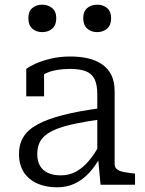

<svg xmlns="http://www.w3.org/2000/svg" viewBox="-20 -788 619 819"><path d="M410 -327V-279Q346 -270 299 -260Q252 -250 221 -237.5Q190 -225 172 -209.5Q154 -194 146.5 -174.5Q139 -155 139 -131Q139 -101 150.5 -81Q162 -61 184.5 -50.5Q207 -40 239 -40Q275 -40 304.5 -56Q334 -72 359.5 -102.5Q385 -133 408 -176L409 -120Q388 -81 361 -51.5Q334 -22 300 -5.5Q266 11 223 11Q175 11 138.5 -5.5Q102 -22 81.5 -53.5Q61 -85 61 -131Q61 -173 80 -204Q99 -235 140.5 -257.5Q182 -280 248 -297Q314 -314 410 -327ZM409 0 398 -117 395 -122V-386Q395 -426 383.5 -450Q372 -474 346.5 -484Q321 -494 279 -494Q221 -494 183 -478.5Q145 -463 125 -444Q123 -451 126 -459Q129 -467 135 -473.5Q141 -480 149.5 -484.5Q158 -489 168 -490V-377H92V-494Q106 -505 133 -517Q160 -529 197.5 -538Q235 -547 281 -547Q322 -547 356 -539Q390 -531 415.5 -513.5Q441 -496 455 -468Q469 -440 469 -398V-88Q469 -74 479 -66Q489 -58 507 -54.5Q525 -51 551 -48L556 -47V0ZM220 -710Q220 -681 203 -666Q186 -651 160 -651Q134 -651 117.5 -666Q101 -681 101 -710Q101 -739 117.5 -753.5Q134 -768 160 -768Q185 -768 202.5 -753.5Q220 -739 220 -710ZM454 -710Q454 -681 437 -666Q420 -651 394 -651Q369 -651 352 -666Q335 -681 335 -710Q335 -739 352 -753.5Q369 -768 394 -768Q420 -768 437 -753.5Q454 -739 454 -710Z"/></svg>

Font: Roboto Serif Light
Style: Regular
Weight: 300
Designer: Greg Gazdowicz
Foundry: Commercial Type
Version: Version 1.008